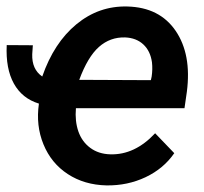

<svg xmlns="http://www.w3.org/2000/svg" viewBox="-23 -558 625 588"><path d="M303.2 9.8Q235.4 8.3 184.6 -24.9Q133.8 -58.1 110.1 -116Q86.4 -173.8 96.2 -240.7Q44.9 -256.3 19.5 -302Q-5.9 -347.7 -2.4 -419.9L77.6 -419.4L75.7 -392.1Q74.2 -345.7 106.4 -323.7Q142.1 -426.8 210.9 -483.6Q279.8 -540.5 367.2 -538.1Q465.8 -535.6 514.9 -463.6Q564 -391.6 549.3 -277.3L542 -226.6H209.5Q206.1 -187 217 -155.5Q228 -124 253.4 -105.2Q278.8 -86.4 314.5 -85.4Q389.6 -83 452.1 -149.9L510.7 -88.9Q478 -41.5 422.9 -15.4Q367.7 10.7 303.2 9.8ZM360.4 -443.4Q314.5 -444.8 280 -414.3Q245.6 -383.8 219.7 -313.5L439 -312.5L441.4 -323.2Q444.8 -345.7 442.4 -367.2Q437.5 -401.9 416 -421.9Q394.5 -441.9 360.4 -443.4Z"/></svg>

Font: Roboto Medium
Style: Italic
Weight: 500
Italic angle: -12°
Designer: Google
Version: Version 2.134; 2016